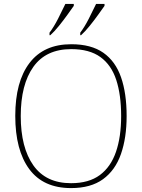

<svg xmlns="http://www.w3.org/2000/svg" viewBox="-20 -951 726 981"><path d="M343 10Q201 10 129.5 -87Q58 -184 58 -359Q58 -534 131 -629.5Q204 -725 344 -725Q446 -725 508 -681.5Q570 -638 598.5 -556Q627 -474 627 -358Q627 -247 598 -164Q569 -81 506.5 -35.5Q444 10 343 10ZM343 -15Q434 -15 490 -56.5Q546 -98 572.5 -175Q599 -252 599 -358Q599 -466 574 -542.5Q549 -619 493 -659.5Q437 -700 344 -700Q215 -700 150.5 -609.5Q86 -519 86 -358Q86 -197 150.5 -106Q215 -15 343 -15ZM390 -784Q412 -813 433.5 -855Q455 -897 471 -931H514V-921Q502 -904 481.5 -875.5Q461 -847 438 -818.5Q415 -790 394 -771H390ZM233 -784Q255 -813 276.5 -855Q298 -897 314 -931H357V-921Q345 -904 324.5 -875.5Q304 -847 281 -818.5Q258 -790 237 -771H233Z"/></svg>

Font: Noto Serif Thin
Style: Regular
Weight: 100
Designer: Monotype Design Team
Foundry: Monotype Imaging Inc.
Version: Version 2.015